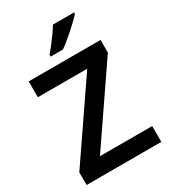

<svg xmlns="http://www.w3.org/2000/svg" viewBox="-223 -1046 1023 1155"><g transform="rotate(-30 288.5 -468.5)"><path d="M548 0H29V-88L382 -604H39V-714H538V-626L185 -110H548ZM483 -927Q471 -913 450 -893Q429 -873 404.5 -851Q380 -829 356 -809.5Q332 -790 313 -777H228V-790Q244 -809 264 -834.5Q284 -860 303.5 -887.5Q323 -915 336 -937H483Z"/></g></svg>

Font: Noto Sans Javanese SemiBold
Style: Regular
Weight: 600
Version: Version 2.004